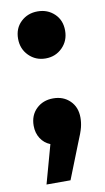

<svg xmlns="http://www.w3.org/2000/svg" viewBox="-82 -586 426 780"><g transform="rotate(-10 131.0 -195.5)"><path d="M34 -449Q34 -492 62 -518.5Q90 -545 131 -545Q172 -545 200 -518.5Q228 -492 228 -449Q228 -407 200 -379Q172 -351 131 -351Q90 -351 62 -379Q34 -407 34 -449ZM228 -90Q228 -70 223 -50Q218 -30 201 10L144 154H45L89 -5Q64 -15 49.5 -37.5Q35 -60 35 -90Q35 -133 62.5 -159.5Q90 -186 132 -186Q174 -186 201 -159.5Q228 -133 228 -90Z"/></g></svg>

Font: mBank
Style: Bold
Weight: 700
Designer: Julieta Ulanovsky
Foundry: Julieta Ulanovsky
Version: Version 7.200